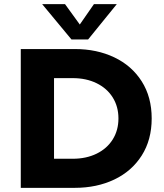

<svg xmlns="http://www.w3.org/2000/svg" viewBox="-20 -904 790 924"><path d="M710 -334Q710 -231 662 -155.5Q614 -80 530 -40Q446 0 340 0H80V-668H340Q446 -668 530 -628Q614 -588 662 -512.5Q710 -437 710 -334ZM550 -334Q550 -391 522.5 -435Q495 -479 445 -503.5Q395 -528 330 -528H240V-140H330Q395 -140 445 -164.5Q495 -189 522.5 -233Q550 -277 550 -334ZM324 -714 183 -884H293L364 -786L432 -884H542L404 -714Z"/></svg>

Font: Madhuban Bold
Style: Regular
Weight: 700
Designer: jaikishan Patel
Foundry: MagicType
Version: Version 1.000